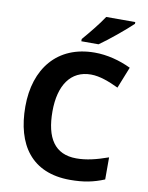

<svg xmlns="http://www.w3.org/2000/svg" viewBox="-100 -1005 838 1087"><g transform="rotate(10 318.5 -462.0)"><path d="M588 -924V-934H421C392 -889 338 -824 306 -787V-774H405C456 -809 550 -887 588 -924ZM393 -598C445 -598 500 -576 553 -551L602 -674C537 -705 464 -724 393 -724C177 -724 58 -572 58 -356C58 -136 158 10 379 10C455 10 512 -1 575 -27V-154C507 -130 451 -116 393 -116C268 -116 214 -203 214 -355C214 -505 277 -598 393 -598Z"/></g></svg>

Font: Noto Sans Gujarati
Style: Bold
Weight: 700
Designer: Jelle Bosma - Monotype Design Team, Universal Thirst
Foundry: Monotype Imaging Inc.
Version: Version 2.106